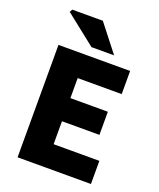

<svg xmlns="http://www.w3.org/2000/svg" viewBox="-156 -951 863 1045"><g transform="rotate(20 276.0 -428.5)"><path d="M74 0V-651H489V-517H234V-401H451V-267H234V-134H499V0ZM247 -701 70 -841 79 -857H256L378 -701Z"/></g></svg>

Font: Source Sans 3 ExtraLight ExtraBold
Style: Regular
Weight: 800
Version: Version 3.052;hotconv 1.1.0;makeotfexe 2.6.0